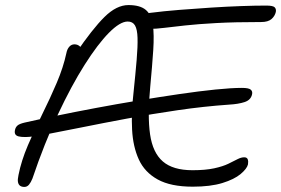

<svg xmlns="http://www.w3.org/2000/svg" viewBox="-20 -730 1109 758"><path d="M76 8Q66 8 59.5 3.5Q53 -1 51 -11Q49 -21 53 -39Q64 -95 90 -156Q116 -217 147 -279.5Q178 -342 204 -403Q230 -464 242 -520Q245 -536 253.5 -545.5Q262 -555 274 -555Q286 -555 294.5 -547.5Q303 -540 309 -526L279 -519Q345 -616 392.5 -663Q440 -710 487 -710Q533 -710 555.5 -691Q578 -672 583.5 -632.5Q589 -593 585 -532Q581 -471 573 -386Q562 -272 572.5 -199.5Q583 -127 623 -92.5Q663 -58 740 -58Q791 -58 825.5 -65.5Q860 -73 881.5 -83.5Q903 -94 917.5 -101.5Q932 -109 944 -109Q955 -109 958 -101Q961 -93 959 -81Q955 -64 930 -43Q905 -22 858 -7.5Q811 7 741 7Q654 7 602.5 -21.5Q551 -50 528 -100.5Q505 -151 501.5 -218Q498 -285 507 -363Q515 -440 519.5 -493.5Q524 -547 523 -580.5Q522 -614 513 -629.5Q504 -645 484 -645Q454 -645 410 -600.5Q366 -556 314 -474Q262 -392 208.5 -278Q155 -164 108 -25Q102 -10 94.5 -1Q87 8 76 8ZM80 -189Q63 -189 53.5 -191.5Q44 -194 40.5 -200Q37 -206 39 -216Q41 -227 48.5 -234Q56 -241 77 -246Q130 -258 202.5 -273Q275 -288 357.5 -303.5Q440 -319 524.5 -333Q609 -347 687.5 -358.5Q766 -370 830 -376.5Q894 -383 935 -383Q962 -383 970 -376Q978 -369 975 -357Q970 -335 945.5 -327Q921 -319 885 -317Q785 -310 682 -295Q579 -280 482.5 -262Q386 -244 304.5 -227.5Q223 -211 164.5 -200Q106 -189 80 -189ZM573 -616Q547 -616 536 -625Q525 -634 528 -650Q530 -662 538 -669Q546 -676 571 -679Q626 -686 688.5 -691Q751 -696 813.5 -700Q876 -704 932 -706Q988 -708 1031 -708Q1057 -708 1064 -701.5Q1071 -695 1069 -683Q1065 -666 1051.5 -654.5Q1038 -643 1011 -643Q907 -643 834 -639Q761 -635 711 -629.5Q661 -624 628 -620Q595 -616 573 -616Z"/></svg>

Font: Shantell Sans Light
Style: Italic
Weight: 300
Italic angle: -11°
Designer: Stephen Nixon, Anya Danilova, Shantell Martin
Foundry: Arrow Type
Version: Version 1.008;[ac192a2d6]